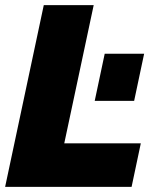

<svg xmlns="http://www.w3.org/2000/svg" viewBox="-23 -730 608 750"><path d="M148 -710H343L228 -170H527L491 0H-3ZM347 -336 386 -520H540L501 -336Z"/></svg>

Font: Raleway Thin Black
Style: Italic
Weight: 900
Italic angle: -12°
Version: Version 4.026